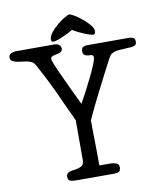

<svg xmlns="http://www.w3.org/2000/svg" viewBox="-134 -1053 955 1134"><g transform="rotate(-10 343.5 -486.0)"><path d="M479 -830Q474 -830 461 -833.5Q448 -837 431 -844Q414 -851 395 -860Q376 -869 359 -880Q342 -869 323 -860Q304 -851 287.5 -844Q271 -837 258 -833.5Q245 -830 240 -830Q233 -830 230 -834.5Q227 -839 227 -844Q227 -864 245 -886.5Q263 -909 286 -928Q309 -947 330.5 -959.5Q352 -972 359 -972Q368 -972 389.5 -959Q411 -946 434 -927Q457 -908 474.5 -887.5Q492 -867 492 -851Q492 -844 489.5 -837Q487 -830 479 -830ZM209 -731Q209 -725 216.5 -705.5Q224 -686 236 -659Q248 -632 263 -600.5Q278 -569 292 -538.5Q306 -508 318.5 -482Q331 -456 339 -440Q353 -465 373.5 -503.5Q394 -542 413 -581Q432 -620 445.5 -652.5Q459 -685 459 -698Q459 -709 452 -711.5Q445 -714 439 -714Q419 -714 408 -720.5Q397 -727 397 -744Q397 -761 405.5 -768Q414 -775 439 -775H679Q697 -775 708 -770Q719 -765 719 -745Q719 -728 705.5 -723Q692 -718 682 -718Q674 -718 661 -717Q648 -716 635 -715.5Q622 -715 611 -714Q600 -713 596 -712Q576 -707 567 -700.5Q558 -694 547 -674Q524 -630 500.5 -584.5Q477 -539 454.5 -494.5Q432 -450 412 -409Q392 -368 377 -334Q377 -287 378 -239Q379 -198 379.5 -151Q380 -104 380 -63H446Q465 -63 481 -57Q497 -51 497 -31Q497 -11 486.5 -5.5Q476 0 459 0H235Q207 0 194 -5Q181 -10 181 -30Q181 -44 191 -52Q201 -60 229 -63Q255 -66 272 -75Q289 -84 289 -109V-350Q257 -418 237 -462.5Q217 -507 199.5 -544.5Q182 -582 162.5 -620Q143 -658 114 -712Q106 -728 86.5 -736Q67 -744 17 -749Q-1 -751 -16.5 -758.5Q-32 -766 -32 -783Q-32 -799 -17.5 -806Q-3 -813 14 -813H242Q260 -813 270.5 -804Q281 -795 281 -783Q281 -767 269.5 -761.5Q258 -756 244.5 -753.5Q231 -751 220 -747Q209 -743 209 -731Z"/></g></svg>

Font: Life Savers ExtraBold
Style: Regular
Weight: 800
Designer: Pablo Impallari, Rodrigo Fuenzalida, Brenda Gallo
Foundry: Pablo Impallari, Rodrigo Fuenzalida, Brenda Gallo
Version: Version 3.001; ttfautohint (v0.95) -l 8 -r 50 -G 200 -x 14 -